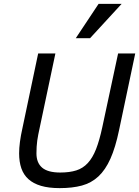

<svg xmlns="http://www.w3.org/2000/svg" viewBox="-20 -950 714 985"><path d="M590.8 -282.2Q572.3 -193.4 546.6 -136Q521 -78.6 484.9 -44.9Q448.7 -11.2 399.9 2Q351.1 15.1 286.1 15.1Q230 15.1 190.4 3.4Q150.9 -8.3 126 -30.8Q101.1 -53.2 89.6 -86.4Q78.1 -119.6 78.1 -163.1Q78.1 -217.3 95.2 -293L175.8 -675.8H264.2L183.1 -292Q179.2 -274.9 176.3 -259.5Q173.3 -244.1 171.1 -228.8Q168.9 -213.4 168 -197.3Q167 -181.2 167 -163.1Q167 -114.7 196.3 -89.8Q225.6 -64.9 289.1 -64.9Q336.9 -64.9 371.1 -75.7Q405.3 -86.4 430.2 -113.3Q455.1 -140.1 472.7 -184.8Q490.2 -229.5 504.9 -297.9L585.9 -675.8H673.8ZM441.9 -753.9H368.7L485.8 -930.2H604Z"/></svg>

Font: Lorenzo Sans
Style: Italic
Weight: 400
Italic angle: -12°
Foundry: Intel Corporation
Version: Version 1.00; ttfautohint (v1.5)